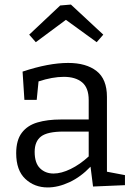

<svg xmlns="http://www.w3.org/2000/svg" viewBox="-20 -813 588 842"><path d="M388 5 377 -82Q334 -37 284.5 -14Q235 9 189 9Q131 9 91 -28.5Q51 -66 51 -141Q51 -198 75.5 -230.5Q100 -263 144 -276Q188 -289 247 -289H369V-374Q369 -428 340 -452Q311 -476 260 -476Q210 -476 149 -456L141 -375H87L79 -499Q136 -518 186 -527.5Q236 -537 279 -537Q358 -537 403.5 -501.5Q449 -466 449 -388V-60L528 -45V-1ZM132 -147Q132 -98 155.5 -75Q179 -52 215 -52Q249 -52 290 -72Q331 -92 369 -127V-236H259Q188 -236 160 -214.5Q132 -193 132 -147ZM137 -628 108 -661 244 -789 291 -793 433 -661 404 -628 269 -726Z"/></svg>

Font: Bitter
Style: Regular
Weight: 400
Designer: Sol Matas, and Bitter project Authors
Foundry: Sol Matas
Version: Version 2.001